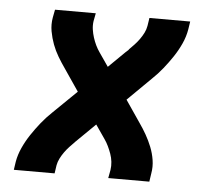

<svg xmlns="http://www.w3.org/2000/svg" viewBox="-44 -577 687 624"><g transform="rotate(5 300.0 -265.0)"><path d="M23 0 27 -27Q31 -50 41.5 -73Q52 -96 66 -117Q80 -138 96 -158Q112 -178 131 -196L208 -271L159 -343Q147 -360 136 -378.5Q125 -397 117.5 -417Q110 -437 106 -459Q102 -481 106 -504L111 -530H244L239 -504Q237 -490 239 -476.5Q241 -463 245 -450.5Q249 -438 254.5 -426.5Q260 -415 267 -405L298 -360L352 -413Q354 -415 356.5 -417Q359 -419 361 -421V-422Q370 -431 378.5 -440Q387 -449 394.5 -459.5Q402 -470 407.5 -481Q413 -492 415 -504L419 -530H552L548 -504Q544 -480 533.5 -457Q523 -434 509 -413Q495 -392 479 -372Q463 -352 444 -334L368 -259L417 -187Q429 -170 439.5 -151.5Q450 -133 458 -113Q466 -93 469.5 -71Q473 -49 469 -27L465 0H331L336 -27Q338 -40 336.5 -53.5Q335 -67 330.5 -79.5Q326 -92 320.5 -103.5Q315 -115 308 -125L277 -170L223 -117Q221 -115 219 -113Q217 -111 215 -109H214V-108Q205 -99 196.5 -90Q188 -81 180.5 -70.5Q173 -60 167.5 -49Q162 -38 160 -27L156 0Z"/></g></svg>

Font: Iosevka Curly XBdEx
Style: Italic
Weight: 800
Width: 7
Italic angle: -9°
Monospace: yes
Designer: Belleve Invis
Foundry: Belleve Invis
Version: Version 11.1.0; ttfautohint (v1.8.3)